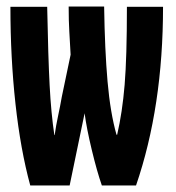

<svg xmlns="http://www.w3.org/2000/svg" viewBox="-20 -570 540 590"><path d="M73 0H194L240 -222Q246 -176 262 -109.5Q278 -43 293 0H398Q481 -242 481 -549H370Q370 -394 363 -309.5Q356 -225 340 -156H338Q319 -223 310.5 -319.5Q302 -416 300 -550H191Q191 -506 193 -473Q195 -440 197 -402L170 -273Q165 -244 158.5 -214Q152 -184 148 -155H147Q137 -222 132.5 -308Q128 -394 125 -549H12Q12 -393 27.5 -251.5Q43 -110 73 0Z"/></svg>

Font: Noto Sans Mono Condensed Extra
Style: Regular
Weight: 800
Width: 3
Designer: Monotype Design Team
Foundry: Monotype Imaging Inc.
Version: Version 1.900